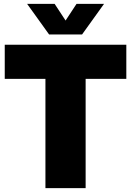

<svg xmlns="http://www.w3.org/2000/svg" viewBox="-20 -971 676 991"><path d="M214.5 0V-564H4.5V-740H632V-564H422V0ZM375 -951H517L403.5 -793H233.5L120 -951H262L318.5 -865Z"/></svg>

Font: Encode Sans SemiCondensed Black
Style: Regular
Weight: 900
Width: 4
Designer: Multiple Designers
Foundry: Impallari Type
Version: Version 2.000